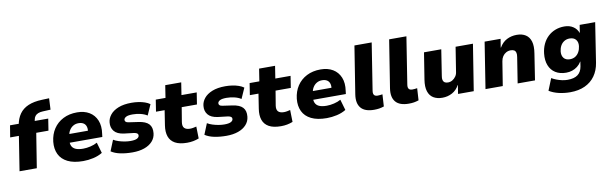

<svg xmlns="http://www.w3.org/2000/svg" viewBox="-53 -1292 6551 2059"><g transform="rotate(-10 3222.5 -262.5)"><path d="M63 0 122 -375H27L48 -503H184L136 -461L140 -487Q152 -559 187 -608.5Q222 -658 283 -684Q344 -710 433 -713L511 -716L505 -593L421 -589Q391 -588 369.5 -579.5Q348 -571 335.5 -555Q323 -539 319 -513L316 -498L308 -503H464L444 -375H311L251 0Z M756 11Q653 11 587.5 -21.5Q522 -54 494 -113Q466 -172 474 -249Q483 -329 522.5 -388.5Q562 -448 627.5 -481.5Q693 -515 779 -515Q857 -515 912 -482Q967 -449 992.5 -387.5Q1018 -326 1005 -241L1001 -208H619L634 -301H872L860 -286Q865 -322 857 -347Q849 -372 828 -385Q807 -398 774 -398Q742 -398 716.5 -383Q691 -368 675 -342Q659 -316 653 -281L648 -252Q641 -207 652.5 -177.5Q664 -148 695 -134Q726 -120 778 -120Q816 -120 858.5 -130Q901 -140 932 -158L966 -41Q922 -14 866.5 -1.5Q811 11 756 11Z M1294 11Q1220 11 1160.5 -1.5Q1101 -14 1061 -41L1109 -159Q1134 -144 1165.5 -134Q1197 -124 1230 -118.5Q1263 -113 1292 -113Q1340 -113 1362.5 -124.5Q1385 -136 1387 -155Q1389 -169 1379 -178Q1369 -187 1345 -191L1235 -204Q1162 -214 1130.5 -253Q1099 -292 1105 -348Q1109 -392 1139.5 -430Q1170 -468 1228 -491.5Q1286 -515 1372 -515Q1411 -515 1447.5 -509.5Q1484 -504 1516 -493Q1548 -482 1571 -465L1520 -350Q1490 -370 1447 -380Q1404 -390 1363 -390Q1313 -390 1291 -378Q1269 -366 1267 -348Q1266 -335 1275 -326Q1284 -317 1307 -314L1410 -299Q1490 -288 1523 -252Q1556 -216 1549 -152Q1544 -102 1510.5 -65Q1477 -28 1421.5 -8.5Q1366 11 1294 11Z M1887 11Q1805 11 1756.5 -16Q1708 -43 1690.5 -93.5Q1673 -144 1684 -214L1709 -375H1615L1635 -503H1741L1762 -638H1936L1915 -503H2081L2061 -375H1895L1869 -218Q1862 -173 1881.5 -152.5Q1901 -132 1944 -132Q1961 -132 1979 -135.5Q1997 -139 2013 -143L2016 -13Q1986 -1 1954 5Q1922 11 1887 11Z M2316 11Q2242 11 2182.5 -1.5Q2123 -14 2083 -41L2131 -159Q2156 -144 2187.5 -134Q2219 -124 2252 -118.5Q2285 -113 2314 -113Q2362 -113 2384.5 -124.5Q2407 -136 2409 -155Q2411 -169 2401 -178Q2391 -187 2367 -191L2257 -204Q2184 -214 2152.5 -253Q2121 -292 2127 -348Q2131 -392 2161.5 -430Q2192 -468 2250 -491.5Q2308 -515 2394 -515Q2433 -515 2469.5 -509.5Q2506 -504 2538 -493Q2570 -482 2593 -465L2542 -350Q2512 -370 2469 -380Q2426 -390 2385 -390Q2335 -390 2313 -378Q2291 -366 2289 -348Q2288 -335 2297 -326Q2306 -317 2329 -314L2432 -299Q2512 -288 2545 -252Q2578 -216 2571 -152Q2566 -102 2532.5 -65Q2499 -28 2443.5 -8.5Q2388 11 2316 11Z M2909 11Q2827 11 2778.5 -16Q2730 -43 2712.5 -93.5Q2695 -144 2706 -214L2731 -375H2637L2657 -503H2763L2784 -638H2958L2937 -503H3103L3083 -375H2917L2891 -218Q2884 -173 2903.5 -152.5Q2923 -132 2966 -132Q2983 -132 3001 -135.5Q3019 -139 3035 -143L3038 -13Q3008 -1 2976 5Q2944 11 2909 11Z M3408 11Q3305 11 3239.5 -21.5Q3174 -54 3146 -113Q3118 -172 3126 -249Q3135 -329 3174.5 -388.5Q3214 -448 3279.5 -481.5Q3345 -515 3431 -515Q3509 -515 3564 -482Q3619 -449 3644.5 -387.5Q3670 -326 3657 -241L3653 -208H3271L3286 -301H3524L3512 -286Q3517 -322 3509 -347Q3501 -372 3480 -385Q3459 -398 3426 -398Q3394 -398 3368.5 -383Q3343 -368 3327 -342Q3311 -316 3305 -281L3300 -252Q3293 -207 3304.5 -177.5Q3316 -148 3347 -134Q3378 -120 3430 -120Q3468 -120 3510.5 -130Q3553 -140 3584 -158L3618 -41Q3574 -14 3518.5 -1.5Q3463 11 3408 11Z M3923 11Q3823 11 3780 -40Q3737 -91 3752 -187L3834 -705H4022L3942 -196Q3938 -175 3941.5 -160.5Q3945 -146 3956 -139Q3967 -132 3986 -132Q4000 -132 4012.5 -133.5Q4025 -135 4039 -137L4031 -6Q4003 3 3979 7Q3955 11 3923 11Z M4301 11Q4201 11 4158 -40Q4115 -91 4130 -187L4212 -705H4400L4320 -196Q4316 -175 4319.5 -160.5Q4323 -146 4334 -139Q4345 -132 4364 -132Q4378 -132 4390.5 -133.5Q4403 -135 4417 -137L4409 -6Q4381 3 4357 7Q4333 11 4301 11Z M4667 11Q4609 11 4569.5 -13Q4530 -37 4514 -87Q4498 -137 4510 -213L4556 -503H4744L4700 -220Q4695 -194 4699.5 -176Q4704 -158 4717.5 -149Q4731 -140 4754 -140Q4780 -140 4802 -153Q4824 -166 4839.5 -188Q4855 -210 4858 -238L4900 -503H5089L5009 0H4838L4853 -95H4851Q4823 -42 4774 -15.5Q4725 11 4667 11Z M5137 0 5216 -503H5390L5375 -410H5378Q5410 -465 5459 -490Q5508 -515 5567 -515Q5625 -515 5664 -490Q5703 -465 5718 -414.5Q5733 -364 5720 -285L5676 0H5487L5531 -279Q5536 -308 5531.5 -326.5Q5527 -345 5513 -354Q5499 -363 5475 -363Q5448 -363 5425 -350.5Q5402 -338 5387 -315.5Q5372 -293 5367 -262L5325 0Z M6027 191Q5963 191 5903.5 177Q5844 163 5799 135L5851 6Q5875 20 5903.5 31Q5932 42 5963 48.5Q5994 55 6022 55Q6094 55 6133 26Q6172 -3 6182 -62L6190 -114H6188Q6170 -84 6143.5 -63.5Q6117 -43 6086 -33Q6055 -23 6021 -23Q5952 -23 5904.5 -53Q5857 -83 5835.5 -138Q5814 -193 5822 -266Q5828 -322 5849.5 -368Q5871 -414 5906 -447Q5941 -480 5986.5 -497.5Q6032 -515 6085 -515Q6141 -515 6180.5 -489Q6220 -463 6236 -419L6238 -420L6251 -503H6420L6353 -71Q6340 10 6298 69Q6256 128 6187.5 159.5Q6119 191 6027 191ZM6085 -158Q6119 -158 6144 -173.5Q6169 -189 6184.5 -217Q6200 -245 6204 -280Q6209 -324 6186.5 -351Q6164 -378 6119 -378Q6086 -378 6060.5 -362.5Q6035 -347 6020 -320Q6005 -293 6001 -259Q5996 -214 6018 -186Q6040 -158 6085 -158Z"/></g></svg>

Font: Nunito Sans 8pt Black
Style: Italic
Weight: 900
Italic angle: -9°
Version: Version 3.101;gftools[0.9.27]